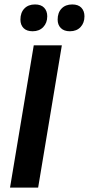

<svg xmlns="http://www.w3.org/2000/svg" viewBox="-20 -857 406 877"><path d="M25.8 0 134.2 -650H262.5L154.2 0ZM129.2 -714.2Q101.7 -714.2 87.5 -728.8Q73.3 -743.3 73.3 -767.5Q73.3 -799.2 91.2 -817.9Q109.2 -836.7 140 -836.7Q167.5 -836.7 181.7 -821.7Q195.8 -806.7 195.8 -782.5Q195.8 -752.5 177.5 -733.3Q159.2 -714.2 129.2 -714.2ZM299.2 -714.2Q272.5 -714.2 257.9 -728.8Q243.3 -743.3 243.3 -767.5Q243.3 -799.2 261.2 -817.9Q279.2 -836.7 310 -836.7Q337.5 -836.7 351.7 -821.7Q365.8 -806.7 365.8 -782.5Q365.8 -752.5 347.9 -733.3Q330 -714.2 299.2 -714.2Z"/></svg>

Font: Familjen Grotesk SemiBold
Style: Italic
Weight: 600
Italic angle: -9.46201°
Designer: Anders Wikstroem, Jonas Baeckman, Matilda Gysing, Kristian Moeller
Foundry: Familjen STHLM AB
Version: Version 2.002